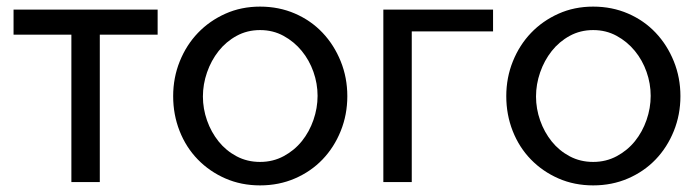

<svg xmlns="http://www.w3.org/2000/svg" viewBox="-20 -551 2115 581"><path d="M282 0H196V-446H21V-522H457V-446H282Z M767 10Q710 10 662 -11Q614 -32 578.5 -68.5Q543 -105 523.5 -154.5Q504 -204 504 -260Q504 -316 524 -365.5Q544 -415 579 -451.5Q614 -488 662 -509.5Q710 -531 767 -531Q824 -531 872.5 -510Q921 -489 956 -452Q991 -415 1011 -365.5Q1031 -316 1031 -260Q1031 -204 1011 -154.5Q991 -105 956 -68.5Q921 -32 872.5 -11Q824 10 767 10ZM594 -259Q594 -222 606.5 -186.5Q619 -151 641.5 -123Q664 -95 696 -78Q728 -61 767 -61Q806 -61 838.5 -78.5Q871 -96 893.5 -124Q916 -152 928.5 -188Q941 -224 941 -261Q941 -298 928.5 -333.5Q916 -369 893 -397Q870 -425 838 -442.5Q806 -460 767 -460Q728 -460 696 -442.5Q664 -425 641.5 -396.5Q619 -368 606.5 -332Q594 -296 594 -259Z M1472 -456H1226V0H1140V-522H1472Z M1775 10Q1718 10 1670 -11Q1622 -32 1586.5 -68.5Q1551 -105 1531.5 -154.5Q1512 -204 1512 -260Q1512 -316 1532 -365.5Q1552 -415 1587 -451.5Q1622 -488 1670 -509.5Q1718 -531 1775 -531Q1832 -531 1880.5 -510Q1929 -489 1964 -452Q1999 -415 2019 -365.5Q2039 -316 2039 -260Q2039 -204 2019 -154.5Q1999 -105 1964 -68.5Q1929 -32 1880.5 -11Q1832 10 1775 10ZM1602 -259Q1602 -222 1614.5 -186.5Q1627 -151 1649.5 -123Q1672 -95 1704 -78Q1736 -61 1775 -61Q1814 -61 1846.5 -78.5Q1879 -96 1901.5 -124Q1924 -152 1936.5 -188Q1949 -224 1949 -261Q1949 -298 1936.5 -333.5Q1924 -369 1901 -397Q1878 -425 1846 -442.5Q1814 -460 1775 -460Q1736 -460 1704 -442.5Q1672 -425 1649.5 -396.5Q1627 -368 1614.5 -332Q1602 -296 1602 -259Z"/></svg>

Font: IngvarSans
Style: Regular
Weight: 500
Version: Version 3.000